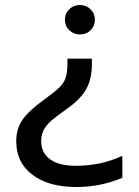

<svg xmlns="http://www.w3.org/2000/svg" viewBox="-20 -570 555 769"><path d="M240 -491Q240 -516 257.5 -533Q275 -550 300 -550Q325 -550 342.5 -533Q360 -516 360 -491Q360 -466 343 -449Q326 -432 300 -432Q275 -432 257.5 -449Q240 -466 240 -491ZM45 -4Q45 -56 72 -93Q99 -130 157 -171Q198 -201 216.5 -218.5Q235 -236 242.5 -257.5Q250 -279 250 -315V-335H348V-314Q348 -253 325 -212.5Q302 -172 248 -134Q207 -105 187.5 -88.5Q168 -72 156.5 -52Q145 -32 145 -4Q145 42 180.5 68Q216 94 284 94Q385 94 470 54V142Q384 179 284 179Q175 179 110 130Q45 81 45 -4Z"/></svg>

Font: Prompt
Style: Regular
Weight: 400
Designer: Katatrad Team
Foundry: CadsonDemak
Version: Version 1.001